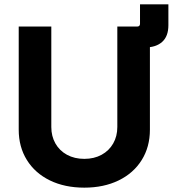

<svg xmlns="http://www.w3.org/2000/svg" viewBox="-20 -849 791 879"><path d="M65.7 -255.2V-727.5H214.9V-267.5Q214.9 -225.3 233.7 -192.2Q252.4 -159.1 286.7 -140.4Q321.1 -121.7 366 -121.7Q410.9 -121.7 445.1 -140.4Q479.4 -159.1 498.2 -192.2Q517.1 -225.3 517.1 -267.5V-727.5H666.3V-255.2Q666.3 -176.5 628.8 -116.4Q591.3 -56.2 523.1 -23Q455 10.1 366 10.1Q276.5 10.1 208.5 -23Q140.5 -56.2 103.1 -116.4Q65.7 -176.5 65.7 -255.2ZM518 -727.5H608.5Q614.5 -727.5 617.7 -730.8Q621 -734 621 -740V-829.1H750.9V-733.4Q750.9 -682.9 722.6 -657.4Q694.3 -631.9 644.7 -631.9H518Z"/></svg>

Font: Raveo Variable
Style: Regular
Weight: 400
Designer: Jakub Foglar, Rasmus Andersson (Inter)
Foundry: Jakubfoglar.com
Version: Version 1.000;Glyphs 3.2.3 (3260)